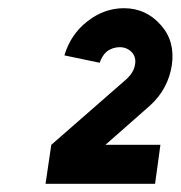

<svg xmlns="http://www.w3.org/2000/svg" viewBox="-20 -828 440 468"><path d="M282 -808Q234 -808 193 -776Q152 -744 137 -693L223 -675Q226 -684 230.5 -691Q235 -698 241 -703Q255 -713 272 -713Q289 -713 301 -701Q306 -696 308.5 -688Q311 -680 309 -670Q306 -651 287 -634L105 -475L91 -380H358L371 -475H237L346 -571Q390 -611 399 -670Q407 -728 372 -767Q336 -808 282 -808Z"/></svg>

Font: Unageo
Style: ExtraBold-Italic
Weight: 800
Designer: Richard Sepsi
Foundry: Richard Sepsi
Version: Version 2.000